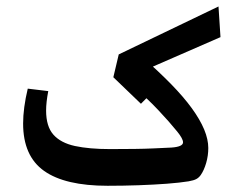

<svg xmlns="http://www.w3.org/2000/svg" viewBox="-20 -582 752 608"><path d="M320.8 6.3Q186 6.3 119.6 -40.8Q53.2 -87.9 53.2 -190.9Q53.2 -239.7 67.9 -301.3L132.8 -293.5Q126 -257.8 126 -231.9Q126 -181.6 149.2 -155.5Q172.4 -129.4 217.5 -119.6Q262.7 -109.9 328.6 -109.9Q373.5 -109.9 406.5 -110.4Q439.5 -110.8 466.8 -112.1Q494.1 -113.3 522.5 -114.7Q559.6 -117.2 559.6 -131.3Q559.6 -142.6 541.5 -165Q517.1 -195.3 481 -233.6Q444.8 -272 410.6 -299.8H472.2L426.3 -253.4L338.9 -337.4L356 -409.7L671.9 -561.5L678.2 -464.4L431.6 -356.9V-400.4Q483.4 -355 522.5 -314.9Q561.5 -274.9 587.4 -239.3Q613.3 -203.6 626.5 -172.1Q639.6 -140.6 639.6 -113.3Q639.6 -88.9 632.8 -65.7Q626 -42.5 615.7 -27.8Q609.9 -19.5 601.8 -15.1Q593.8 -10.7 577.1 -7.8Q549.8 -3.4 508.5 -0.2Q467.3 2.9 418.7 4.6Q370.1 6.3 320.8 6.3Z"/></svg>

Font: Markazi Text
Style: Regular
Weight: 400
Designer: Borna Izadpanah (Arabic designer), Fiona Ross (Arabic design director) and Florian Runge (Latin designer)
Foundry: Borna Izadpanah and Florian Runge
Version: Version 1.000